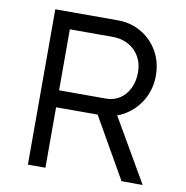

<svg xmlns="http://www.w3.org/2000/svg" viewBox="-79 -776 824 852"><g transform="rotate(10 333.0 -349.5)"><path d="M102 0V-700H384.2Q442.5 -700 490 -672.2Q537.4 -644.4 565.1 -596.2Q592.7 -548.1 592.7 -487.1Q592.7 -427.8 565.1 -378.9Q537.4 -330.1 490.3 -301.3Q443.2 -272.4 384.2 -272.4H181V0ZM523.8 0 346.8 -309.9 428.1 -328.9 619.4 0.7ZM181 -348.8H392.8Q427.9 -348.8 454.8 -366.7Q481.7 -384.5 496.9 -416.3Q512.1 -448 512.1 -487.8Q512.1 -527.8 494.5 -558.4Q477 -588.9 445.8 -606.3Q414.7 -623.7 374.3 -623.7H181Z"/></g></svg>

Font: Lexend Medium
Style: Regular
Weight: 500
Designer: Bonnie Shaver-Troup, Thomas Jockin
Foundry: Lexend
Version: Version 1.005